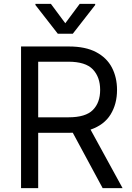

<svg xmlns="http://www.w3.org/2000/svg" viewBox="-20 -966 679 986"><path d="M88.1 0V-727.3H333.8Q419 -727.3 473.7 -698.3Q528.4 -669.4 554.7 -619Q581 -568.5 581 -504.3Q581 -431.8 547.8 -378Q514.6 -324.2 445 -300.4L609.4 0H507.1L353.7 -284.4Q344.8 -284.1 335.2 -284.1H176.1V0ZM176.1 -363.6H332.4Q419.7 -363.6 457 -401.3Q494.3 -438.9 494.3 -504.3Q494.3 -570 456.9 -609.6Q419.4 -649.1 331 -649.1H176.1ZM241.5 -946 315.3 -846.6 389.2 -946H468.8V-940.3L353.7 -792.6H277L161.9 -940.3V-946Z"/></svg>

Font: Inter Alia
Style: Regular
Weight: 400
Designer: Rasmus Andersson (Latin, Greek, Cyrillic etc.) and Evan from Shavian.info (Shavian, old style figures)
Foundry: Shavian.info
Version: Version 0.001;git-37ab20767